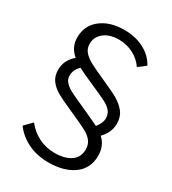

<svg xmlns="http://www.w3.org/2000/svg" viewBox="-195 -814 915 1020"><g transform="rotate(30 262.5 -304.0)"><path d="M477 -61Q477 17 418.5 59.5Q360 102 265 102Q193 102 137.5 74.5Q82 47 49 1L93 -44Q125 -3 170 19.5Q215 42 268 42Q329 42 366 17Q403 -8 403 -57Q403 -87 387 -107.5Q371 -128 344 -142.5Q317 -157 257 -184L228 -197Q166 -224 134.5 -242Q103 -260 83.5 -286Q64 -312 64 -351Q64 -410 113 -452Q66 -491 66 -550Q66 -624 121.5 -667Q177 -710 264 -710Q332 -710 385 -682.5Q438 -655 464 -606L419 -572Q394 -609 353 -630Q312 -651 265 -651Q209 -651 174.5 -624Q140 -597 140 -554Q140 -525 158 -504.5Q176 -484 207.5 -467.5Q239 -451 306 -421Q368 -394 401.5 -374.5Q435 -355 456.5 -327Q478 -299 478 -258Q478 -204 435 -160Q477 -123 477 -61ZM247 -257Q292 -237 304 -231L332 -218Q342 -213 356 -207Q370 -201 387 -192Q413 -225 413 -252Q413 -279 398.5 -297Q384 -315 354.5 -330Q325 -345 256 -375Q191 -403 162 -419Q132 -391 132 -354Q132 -333 145.5 -317Q159 -301 180.5 -289Q202 -277 247 -257Z"/></g></svg>

Font: Sarabun Light
Style: Regular
Weight: 300
Designer: Suppakit Chalermlarp | Katatrad Co.,Ltd.
Foundry: Cadson Demak Co.,Ltd.
Version: Version 1.000; ttfautohint (v1.6)